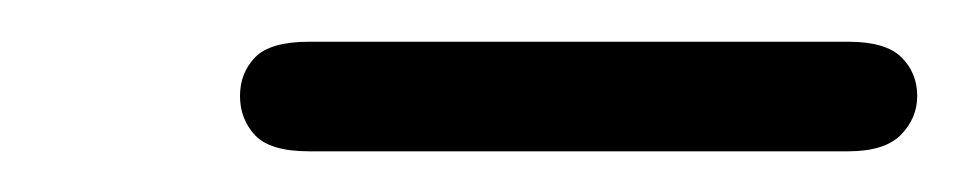

<svg xmlns="http://www.w3.org/2000/svg" viewBox="-20 -743 460 92"><path d="M128 -670.5Q109.5 -670.5 102.2 -678.2Q95 -686 95 -697Q95 -708 102.2 -715.5Q109.5 -723 128 -723H386.5Q404.5 -723 412 -715.5Q419.5 -708 419.5 -697Q419.5 -686.5 411.8 -678.5Q404 -670.5 386.5 -670.5Z"/></svg>

Font: Edu NSW ACT Hand Pre
Style: Regular
Weight: 400
Designer: Tina and Corey Anderson, Eben Sorkin, Mirko Velimirovic
Foundry: Sorkin Type Co.
Version: Version 2.000